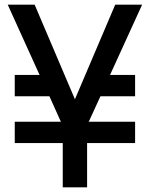

<svg xmlns="http://www.w3.org/2000/svg" viewBox="-20 -800 640 820"><path d="M352 0H248V-189H43V-280H240L191 -389H43V-480H149L13 -780H128L300 -376L472 -780H587L450 -480H557V-389H409L359 -280H557V-189H352Z"/></svg>

Font: Tanohe Sans Medium
Style: Regular
Weight: 500
Designer: Village Type and Design LLC
Foundry: Cooper Hewitt Smithsonian Design Museum
Version: Version 1.00;September 29, 2021;FontCreator 13.0.0.2655 64-b